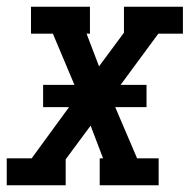

<svg xmlns="http://www.w3.org/2000/svg" viewBox="-44 -550 564 570"><path d="M-24 0V-80H50L161 -232H84V-298H177L113 -450H48V-530H223V-450H213L250 -353L324 -453V-530H499V-450H426L314 -298H391V-232H298L363 -80H427V0H252V-80H262L225 -177L151 -77V0Z"/></svg>

Font: Iosevka Slab Medium Oblique
Style: Regular
Weight: 500
Italic angle: -9°
Monospace: yes
Designer: Belleve Invis
Foundry: Belleve Invis
Version: Version 11.1.1; ttfautohint (v1.8.3)